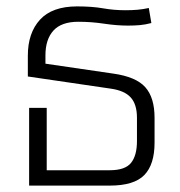

<svg xmlns="http://www.w3.org/2000/svg" viewBox="-20 -580 562 600"><path d="M71 0V-243H126V-48H323Q371 -48 389.5 -71Q408 -94 408 -139V-212Q408 -254 388.5 -275.5Q369 -297 326 -303L67 -341V-406Q67 -477 105 -518.5Q143 -560 221 -560Q268 -560 302 -554Q336 -548 372 -548Q392 -548 409.5 -549.5Q427 -551 445 -555L453 -508Q434 -503 417 -501.5Q400 -500 380 -500Q345 -500 305 -506Q265 -512 225 -512Q172 -512 147 -484.5Q122 -457 122 -407V-381L334 -350Q405 -340 434 -307.5Q463 -275 463 -212V-134Q463 -66 431 -33Q399 0 323 0Z"/></svg>

Font: Noto Sans Thai Looped Light
Style: Regular
Weight: 300
Designer: Sasikarn Vongin, Ben Mitchell
Foundry: The Fontpad Ltd
Version: Version 1.001; ttfautohint (v1.8.4.7-5d5b)